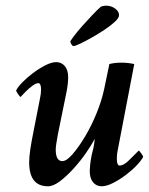

<svg xmlns="http://www.w3.org/2000/svg" viewBox="-20 -651 525 678"><path d="M149.4 6.8Q83 6.8 83 -78.1Q83 -96.7 86.9 -123Q90.8 -149.4 97.7 -183.6L121.1 -302.7Q123 -311.5 124 -319.3Q125 -327.1 125 -334Q125 -357.4 115.2 -357.4Q107.4 -357.4 95.2 -348.6Q83 -339.8 71.3 -328.1Q59.6 -316.4 52.7 -308.6Q50.8 -308.6 43.9 -318.4Q37.1 -328.1 37.1 -332Q43 -343.8 59.1 -360.4Q75.2 -377 96.7 -393.1Q118.2 -409.2 140.1 -420.4Q162.1 -431.6 178.7 -431.6Q197.3 -431.6 209 -417.5Q220.7 -403.3 220.7 -378.9Q220.7 -352.5 212.9 -316.4L184.6 -177.7Q180.7 -156.2 178.7 -143.1Q176.8 -129.9 176.8 -123Q176.8 -82 200.2 -82Q214.8 -82 235.8 -106Q256.8 -129.9 279.8 -168Q302.7 -206.1 320.8 -250.5Q338.9 -294.9 347.7 -335.9L366.2 -424.8Q383.8 -429.7 409.2 -429.7Q432.6 -429.7 454.1 -424.8L394.5 -114.3Q393.6 -109.4 393.1 -103.5Q392.6 -97.7 392.6 -90.8Q392.6 -66.4 402.3 -66.4Q417 -66.4 435.5 -85Q454.1 -103.5 469.7 -119.1Q471.7 -119.1 478.5 -109.9Q485.4 -100.6 485.4 -96.7Q479.5 -85 462.9 -67.4Q446.3 -49.8 424.3 -33.2Q402.3 -16.6 379.4 -4.9Q356.4 6.8 338.9 6.8Q320.3 6.8 308.6 -7.3Q296.9 -21.5 296.9 -46.9Q296.9 -54.7 298.3 -68.8Q299.8 -83 303.7 -103.5Q311.5 -131.8 313 -146.5Q314.5 -161.1 314.5 -161.1Q303.7 -139.6 283.7 -110.8Q263.7 -82 239.3 -55.2Q214.8 -28.3 191.4 -10.7Q168 6.8 149.4 6.8ZM239.3 -488.3Q236.3 -488.3 232.4 -494.1Q228.5 -500 228.5 -503.9Q228.5 -506.8 240.2 -522.5Q252 -538.1 270 -558.6Q288.1 -579.1 306.2 -598.1Q324.2 -617.2 335.9 -627Q342.8 -630.9 355.5 -630.9Q373 -630.9 386.7 -620.6Q400.4 -610.4 400.4 -597.7Q400.4 -587.9 385.7 -574.2Q371.1 -560.5 349.1 -545.9Q327.1 -531.2 303.7 -518.1Q280.3 -504.9 262.7 -496.6Q245.1 -488.3 239.3 -488.3Z"/></svg>

Font: Crimson Text SemiBold
Style: Italic
Weight: 600
Italic angle: -11°
Designer: Sebastian Kosch
Foundry: Sebastian Kosch
Version: Version 1.100; ttfautohint (v1.8.4)